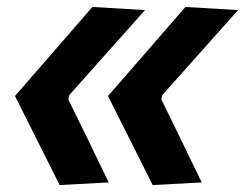

<svg xmlns="http://www.w3.org/2000/svg" viewBox="-20 -530 704 552"><path d="M419 2 290.5 -254Q346.5 -318 402 -382Q457.5 -446 513 -510L664.5 -501Q610 -440 555.5 -378.8Q501 -317.5 446.5 -256.5L444 -244Q473 -184.5 502.2 -124.8Q531.5 -65 560 -5.5ZM151.5 2 23 -254Q79 -318 134.5 -382Q190 -446 245.5 -510L397 -501Q342.5 -440 288 -378.8Q233.5 -317.5 179 -256.5L176.5 -244Q205.5 -184.5 234.8 -124.8Q264 -65 292.5 -5.5Z"/></svg>

Font: Commissioner
Style: Bold Italic
Weight: 700
Italic angle: -12°
Designer: Kostas Bartsokas
Foundry: Kostas Bartsokas
Version: Version 1.000; ttfautohint (v1.8.3)